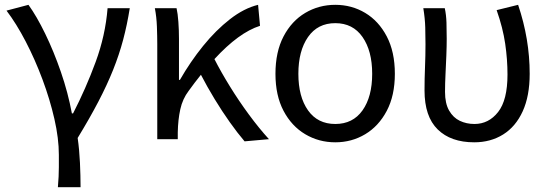

<svg xmlns="http://www.w3.org/2000/svg" viewBox="-20 -577 2277 796"><path d="M220 199Q222 174 223 155.5Q224 137 224 116Q224 95 224 65Q224 -3 205.5 -84Q187 -165 156 -248Q125 -331 86.5 -405Q48 -479 7 -533L98 -557Q132 -510 167.5 -437Q203 -364 232.5 -278.5Q262 -193 278 -107H283Q336 -210 376.5 -320Q417 -430 426 -543H518Q507 -474 490.5 -412Q474 -350 449 -287.5Q424 -225 388 -156Q352 -87 302 -5Q309 44 311.5 98Q314 152 314 199Z M632 0V-394Q632 -427 630.5 -467Q629 -507 622 -543H712Q717 -521 719.5 -486.5Q722 -452 722 -416V-246H726Q769 -321 822 -386.5Q875 -452 933.5 -497.5Q992 -543 1050 -557L1058 -470Q970 -442 869 -332Q896 -279 933 -219Q970 -159 1012 -102Q1054 -45 1095 0L994 9Q965 -25 933 -70Q901 -115 870 -166Q839 -217 813 -267Q800 -251 787.5 -234.5Q775 -218 762 -200Q737 -167 727.5 -124Q718 -81 717 -28V0Z M1370 13Q1302 13 1245.5 -20.5Q1189 -54 1155.5 -117.5Q1122 -181 1122 -271Q1122 -362 1155.5 -426Q1189 -490 1245.5 -523.5Q1302 -557 1370 -557Q1438 -557 1494 -523.5Q1550 -490 1583.5 -426Q1617 -362 1617 -271Q1617 -181 1583.5 -117.5Q1550 -54 1494 -20.5Q1438 13 1370 13ZM1370 -63Q1443 -63 1483 -119.5Q1523 -176 1523 -271Q1523 -366 1483 -423.5Q1443 -481 1370 -481Q1297 -481 1257 -423.5Q1217 -366 1217 -271Q1217 -176 1257 -119.5Q1297 -63 1370 -63Z M1946 13Q1849 13 1794.5 -40.5Q1740 -94 1740 -202Q1740 -250 1742 -298Q1744 -346 1744 -394Q1744 -427 1743 -463.5Q1742 -500 1735 -543H1824Q1830 -515 1831 -483.5Q1832 -452 1832 -416Q1832 -386 1830.5 -347.5Q1829 -309 1827 -269.5Q1825 -230 1825 -196Q1825 -148 1842 -118.5Q1859 -89 1886.5 -76Q1914 -63 1947 -63Q2006 -63 2045 -112.5Q2084 -162 2084 -268Q2084 -330 2074.5 -395.5Q2065 -461 2039 -535L2128 -557Q2176 -415 2176 -271Q2176 -179 2147 -115.5Q2118 -52 2066 -19.5Q2014 13 1946 13Z"/></svg>

Font: Chiron Sans HK TT
Style: Regular
Weight: 400
Designer: Ryoko NISHIZUKA 西塚涼子 (kana, bopomofo & ideographs); Paul D. Hunt (Latin, Greek & Cyrillic); Sandoll Communications 산돌커뮤니
Foundry: Adobe
Version: Version 2.022;hotconv 1.0.109;makeotfexe 2.5.65596